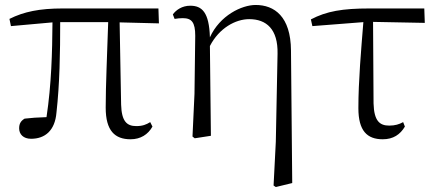

<svg xmlns="http://www.w3.org/2000/svg" viewBox="-20 -546 1753 772"><path d="M505 14C545 14 575 -5 593 -37L584 -55C568 -45 553 -39 528 -39C490 -39 469 -58 467 -125L461 -456L619 -452L617 -512H232C139 -512 76 -499 18 -470L24 -441L191 -456C190 -335 187 -208 167 -75C132 -74 104 -72 79 -69C64 -60 57 -49 57 -30C57 -6 74 12 105 12C161 12 201 -21 207 -93C220 -208 222 -335 222 -457H415C411 -329 405 -204 405 -113C405 -20 442 14 505 14Z M1080 200 1089 206 1155 190 1150 -343C1149 -480 1083 -526 1008 -526C952 -526 864 -484 824 -396C821 -497 792 -523 745 -523C712 -523 688 -506 675 -488L682 -470C694 -472 704 -473 715 -473C751 -473 765 -456 765 -402L762 -169L754 3L763 10L828 0L824 -361C861 -433 927 -469 982 -469C1051 -469 1098 -429 1096 -330L1089 24Z M1519 14C1561 14 1589 -5 1608 -37L1601 -55C1585 -46 1568 -41 1545 -41C1507 -41 1484 -59 1482 -130L1480 -458L1688 -454L1686 -512H1466C1357 -512 1293 -501 1230 -468L1236 -441L1441 -457C1432 -344 1421 -221 1421 -111C1421 -20 1456 14 1519 14Z"/></svg>

Font: Noto Serif CJK KR Light
Style: Regular
Weight: 300
Designer: Ryoko NISHIZUKA 西塚涼子 (kana & ideographs); Frank Grießhammer (Latin, Greek & Cyrillic); Wenlong ZHANG 张文龙 (bopomofo); San
Foundry: Adobe
Version: Version 2.001;hotconv 1.1.0;makeotfexe 2.6.0